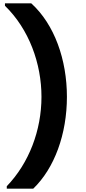

<svg xmlns="http://www.w3.org/2000/svg" viewBox="-20 -937 519 1162"><path d="M181 205C310 81 385 -126 385 -351C385 -575 310 -789 169 -917H10V-902C156 -760 231 -552 231 -351C231 -149 156 50 21 190V205Z"/></svg>

Font: Malmofest
Style: Bold
Weight: 700
Designer: Jonny Pinhorn (Poppins), Kolossal
Version: Version 1.004;Glyphs 3.1.2 (3151)